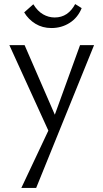

<svg xmlns="http://www.w3.org/2000/svg" viewBox="-20 -636 509 945"><path d="M229 31 26 -414H101L260 -48ZM374 -414H443L158 289H85L233 -25ZM233 -498Q189 -498 154.5 -519Q120 -540 99 -575L144 -615Q165 -581 192 -565.5Q219 -550 249 -550Q283 -550 308 -567Q333 -584 350 -616L382 -596Q363 -549 323 -523.5Q283 -498 233 -498Z"/></svg>

Font: Ysabeau Office
Style: Regular
Weight: 400
Designer: Christian Thalmann (Catharsis Fonts)
Version: Version 2.001;gftools[0.9.30]; featfreeze: tnum,lnum,ss02